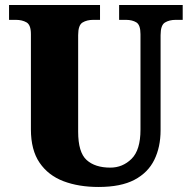

<svg xmlns="http://www.w3.org/2000/svg" viewBox="-20 -734 762 764"><path d="M372 10Q293 10 232.5 -13Q172 -36 137.5 -86.5Q103 -137 103 -219V-598Q103 -635 85.5 -645Q68 -655 43 -655H16V-714H378V-655H351Q326 -655 308.5 -644.5Q291 -634 291 -594V-210Q291 -128 324.5 -97.5Q358 -67 419 -67Q468 -67 503.5 -102Q539 -137 539 -218V-598Q539 -635 522.5 -645Q506 -655 481 -655H454V-714H707V-655H679Q654 -655 636.5 -644.5Q619 -634 619 -594V-216Q619 -149 594 -98Q569 -47 515 -18.5Q461 10 372 10Z"/></svg>

Font: Noto Serif Armenian SemiCondensed Black
Style: Regular
Weight: 900
Width: 4
Designer: Monotype Design Team
Foundry: Monotype Imaging Inc.
Version: Version 2.008; ttfautohint (v1.8.4.7-5d5b)